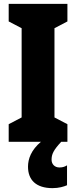

<svg xmlns="http://www.w3.org/2000/svg" viewBox="-20 -734 394 994"><path d="M247 93C247 65 256 44 297 0H329V-91L262 -126V-588L329 -623V-714H25V-623L92 -588V-126L25 -91V0H192C141 43 125 89 125 129C125 198 167 240 252 240C285 240 311 232 327 225V122C317 128 306 133 288 133C262 133 247 115 247 93Z"/></svg>

Font: Noto Sans Myanmar ExtraCondensed Black
Style: Regular
Weight: 900
Width: 2
Designer: Monotype Design Team
Foundry: Monotype Imaging Inc.
Version: Version 2.107